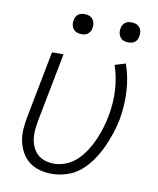

<svg xmlns="http://www.w3.org/2000/svg" viewBox="-83 -791 716 869"><g transform="rotate(10 275.0 -357.0)"><path d="M214 12Q185 12 157.5 4.5Q130 -3 109.5 -19Q89 -35 75.5 -59Q62 -83 56.5 -110Q51 -137 53 -166Q55 -195 61 -225L120 -530H173L112 -216Q108 -194 106 -173Q104 -152 106.5 -131.5Q109 -111 117.5 -92.5Q126 -74 140 -61Q154 -48 174 -41.5Q194 -35 215 -35Q243 -35 271.5 -46.5Q300 -58 322 -79.5Q344 -101 360.5 -127Q377 -153 388.5 -180Q400 -207 408.5 -234.5Q417 -262 422 -290Q434 -351 430.5 -410.5Q427 -470 409 -523L458 -538Q479 -479 482.5 -413.5Q486 -348 474 -282Q467 -248 456 -215Q445 -182 430 -150Q415 -118 394 -87.5Q373 -57 345 -33.5Q317 -10 282 1Q247 12 214 12ZM452 -634Q440 -634 430 -638Q420 -642 414 -650.5Q408 -659 406 -670Q404 -681 407 -693Q408 -700 412.5 -707Q417 -714 423 -718.5Q429 -723 436.5 -724.5Q444 -726 452 -726Q463 -726 473 -722Q483 -718 489.5 -709.5Q496 -701 497.5 -690Q499 -679 496 -667Q495 -660 491 -653Q487 -646 480.5 -641.5Q474 -637 466.5 -635.5Q459 -634 452 -634ZM236 -634Q225 -634 215 -638Q205 -642 198.5 -650.5Q192 -659 190.5 -670Q189 -681 192 -693Q193 -700 197 -707Q201 -714 207.5 -718.5Q214 -723 221.5 -724.5Q229 -726 236 -726Q248 -726 258 -722Q268 -718 274 -709.5Q280 -701 282 -690Q284 -679 281 -667Q280 -660 275.5 -653Q271 -646 265 -641.5Q259 -637 251.5 -635.5Q244 -634 236 -634Z"/></g></svg>

Font: Lode Dark
Style: Italic
Weight: 400
Italic angle: -11°
Monospace: yes
Designer: Belleve Invis
Foundry: Belleve Invis
Version: Version 29.2.0; ttfautohint (v1.8.3)